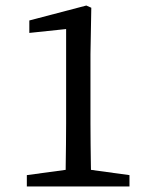

<svg xmlns="http://www.w3.org/2000/svg" viewBox="-20 -674 550 694"><path d="M77 0V-41L224 -61H302L448 -41V0ZM217 0Q217 -38 217.5 -76Q218 -114 218.5 -152Q219 -190 219 -228V-569L86 -555V-600L292 -654L310 -646L307 -478V-228Q307 -190 307.5 -152Q308 -114 308.5 -76Q309 -38 310 0Z"/></svg>

Font: Source Serif 4 18pt
Style: Regular
Weight: 400
Designer: Frank Grießhammer
Foundry: Adobe Systems Incorporated
Version: Version 4.004;hotconv 1.0.116;makeotfexe 2.5.65601